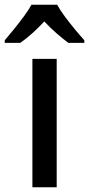

<svg xmlns="http://www.w3.org/2000/svg" viewBox="-60 -786 374 806"><path d="M178 0H76V-539H178ZM180 -766Q192 -744 212 -717Q232 -690 253.5 -664Q275 -638 294 -617V-606H227Q204 -623 177.5 -646Q151 -669 126 -696Q74 -640 25 -606H-40V-617Q-22 -638 -0.5 -664.5Q21 -691 40.5 -717.5Q60 -744 72 -766Z"/></svg>

Font: Noto Sans Sinhala SemiCondensed Medium
Style: Regular
Weight: 500
Width: 4
Designer: Jelle Bosma - Monotype Design Team
Foundry: Monotype Imaging Inc.
Version: Version 2.006; ttfautohint (v1.8.4.7-5d5b)